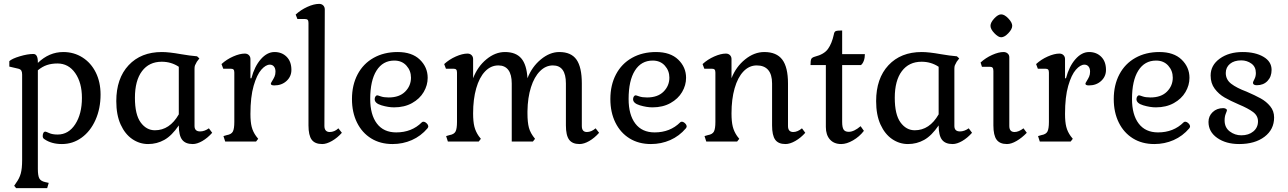

<svg xmlns="http://www.w3.org/2000/svg" viewBox="-20 -729 6632 989"><path d="M53 228 63 213Q80 190 87 164.5Q94 139 94 96V-345Q94 -358 90 -365Q86 -372 75 -375L28 -386V-414Q42 -427 82 -439Q122 -451 152 -451Q175 -451 175 -409V-405Q233 -461 306 -461Q361 -461 405 -433Q449 -405 473.5 -355.5Q498 -306 498 -242Q498 -170 472 -111.5Q446 -53 400.5 -20Q355 13 299 13Q245 13 209 -12Q200 -17 200 -28Q200 -38 203.5 -44.5Q207 -51 214 -51Q217 -51 233.5 -43.5Q250 -36 277 -36Q333 -36 367.5 -89Q402 -142 402 -225Q402 -303 367.5 -352.5Q333 -402 276 -402Q246 -402 222 -394Q198 -386 175 -367V141Q175 176 182.5 190Q190 204 213 209L231 213L223 240H63Z M579 -208Q579 -325 642.5 -393Q706 -461 814 -461Q850 -461 912 -450Q958 -442 995 -439L1007 -428L994 -411Q987 -399 984.5 -392.5Q982 -386 982 -375V-80Q982 -52 1011 -52Q1033 -52 1056 -68L1073 -45Q1049 -18 1022 -2.5Q995 13 973 13Q935 13 918 -9.5Q901 -32 901 -83Q865 -30 826.5 -8.5Q788 13 743 13Q699 13 661.5 -12.5Q624 -38 601.5 -87.5Q579 -137 579 -208ZM901 -140V-385Q862 -411 813 -411Q748 -411 711.5 -362.5Q675 -314 675 -225Q675 -139 704.5 -98.5Q734 -58 778 -58Q854 -58 901 -140Z M1131 -28 1148 -33Q1172 -37 1179.5 -51.5Q1187 -66 1187 -101V-355Q1187 -366 1183 -370.5Q1179 -375 1169 -375H1130L1121 -399Q1147 -423 1181 -438Q1215 -453 1241 -453Q1254 -453 1262 -445Q1270 -437 1270 -425V-326H1275Q1291 -387 1323.5 -424Q1356 -461 1394 -461Q1432 -461 1456.5 -436.5Q1481 -412 1481 -369Q1481 -335 1456 -312Q1431 -289 1393 -289Q1375 -289 1375 -298Q1375 -301 1382 -312Q1389 -323 1394 -334Q1399 -345 1399 -360Q1399 -377 1391 -386.5Q1383 -396 1370 -396Q1349 -396 1326 -370Q1303 -344 1286.5 -287Q1270 -230 1270 -142Q1270 -101 1276.5 -75.5Q1283 -50 1299 -28L1310 -14L1299 0H1140Z M1569 -83V-611Q1569 -622 1565 -626.5Q1561 -631 1551 -631H1512L1503 -654Q1529 -678 1563 -693.5Q1597 -709 1624 -709Q1637 -709 1645 -701Q1653 -693 1653 -680L1651 -80Q1651 -65 1658 -57Q1665 -49 1678 -49Q1703 -49 1723 -68L1741 -45Q1718 -19 1690 -3Q1662 13 1640 13Q1602 13 1585.5 -9.5Q1569 -32 1569 -83Z M1793 -219Q1793 -291 1822 -346Q1851 -401 1904.5 -431Q1958 -461 2028 -461Q2102 -461 2142.5 -422Q2183 -383 2183 -328Q2183 -290 2162.5 -255Q2142 -220 2102.5 -198Q2063 -176 2010 -176Q1980 -176 1945 -186.5Q1910 -197 1910 -218Q1910 -226 1914 -232Q1918 -238 1923 -238Q1926 -238 1941.5 -232.5Q1957 -227 1982 -227Q2037 -227 2067 -257Q2097 -287 2097 -329Q2097 -365 2073.5 -391Q2050 -417 2011 -417Q1952 -417 1919.5 -365.5Q1887 -314 1887 -219Q1887 -138 1921.5 -92.5Q1956 -47 2021 -47Q2101 -47 2153 -99Q2156 -102 2161 -102Q2169 -102 2177.5 -94Q2186 -86 2186 -77Q2186 -74 2184 -71.5Q2182 -69 2182 -68Q2148 -28 2101.5 -7.5Q2055 13 2002 13Q1939 13 1892 -16Q1845 -45 1819 -97.5Q1793 -150 1793 -219Z M2895 -83V-299Q2895 -392 2828 -392Q2791 -392 2761.5 -362.5Q2732 -333 2715 -279.5Q2698 -226 2697 -156V-145Q2697 -99 2704.5 -71Q2712 -43 2736 -14L2725 0H2616V-299Q2616 -345 2598.5 -368.5Q2581 -392 2547 -392Q2508 -392 2478.5 -361Q2449 -330 2433 -274Q2417 -218 2417 -145Q2417 -103 2423.5 -77Q2430 -51 2446 -28L2457 -14L2446 0H2287L2278 -28L2295 -33Q2319 -37 2326.5 -51.5Q2334 -66 2334 -101V-355Q2334 -366 2330 -370.5Q2326 -375 2316 -375H2277L2268 -399Q2294 -423 2328 -438Q2362 -453 2388 -453Q2401 -453 2409 -445Q2417 -437 2417 -425V-326Q2440 -386 2485.5 -423.5Q2531 -461 2581 -461Q2637 -461 2665 -428.5Q2693 -396 2697 -326Q2720 -385 2766 -423Q2812 -461 2861 -461Q2922 -461 2949.5 -422Q2977 -383 2977 -299V-80Q2977 -49 3003 -49Q3026 -49 3048 -68L3066 -45Q3042 -18 3015 -2.5Q2988 13 2965 13Q2928 13 2911.5 -9.5Q2895 -32 2895 -83Z M3124 -219Q3124 -291 3153 -346Q3182 -401 3235.5 -431Q3289 -461 3359 -461Q3433 -461 3473.5 -422Q3514 -383 3514 -328Q3514 -290 3493.5 -255Q3473 -220 3433.5 -198Q3394 -176 3341 -176Q3311 -176 3276 -186.5Q3241 -197 3241 -218Q3241 -226 3245 -232Q3249 -238 3254 -238Q3257 -238 3272.5 -232.5Q3288 -227 3313 -227Q3368 -227 3398 -257Q3428 -287 3428 -329Q3428 -365 3404.5 -391Q3381 -417 3342 -417Q3283 -417 3250.5 -365.5Q3218 -314 3218 -219Q3218 -138 3252.5 -92.5Q3287 -47 3352 -47Q3432 -47 3484 -99Q3487 -102 3492 -102Q3500 -102 3508.5 -94Q3517 -86 3517 -77Q3517 -74 3515 -71.5Q3513 -69 3513 -68Q3479 -28 3432.5 -7.5Q3386 13 3333 13Q3270 13 3223 -16Q3176 -45 3150 -97.5Q3124 -150 3124 -219Z M3957 -83V-299Q3957 -345 3937 -368.5Q3917 -392 3878 -392Q3839 -392 3809.5 -361Q3780 -330 3764 -274Q3748 -218 3748 -145Q3748 -103 3754.5 -77Q3761 -51 3777 -28L3788 -14L3777 0H3618L3609 -28L3626 -33Q3650 -37 3657.5 -51.5Q3665 -66 3665 -101V-355Q3665 -366 3661 -370.5Q3657 -375 3647 -375H3608L3599 -399Q3625 -423 3659 -438Q3693 -453 3719 -453Q3732 -453 3740 -445Q3748 -437 3748 -425V-326Q3771 -385 3818 -423Q3865 -461 3917 -461Q3980 -461 4009.5 -422Q4039 -383 4039 -299V-80Q4039 -49 4066 -49Q4088 -49 4111 -68L4128 -45Q4105 -19 4077 -3Q4049 13 4026 13Q3989 13 3973 -9.5Q3957 -32 3957 -83Z M4234 -75V-394H4155Q4155 -418 4159 -425.5Q4163 -433 4177 -437Q4225 -449 4245 -477Q4265 -505 4275 -551Q4277 -565 4284.5 -568.5Q4292 -572 4318 -572V-450H4435Q4435 -431 4429.5 -416Q4424 -401 4415 -394H4318V-101Q4318 -73 4325.5 -61.5Q4333 -50 4352 -50Q4379 -50 4413 -79L4430 -55Q4407 -25 4374 -6Q4341 13 4313 13Q4276 13 4255 -10.5Q4234 -34 4234 -75Z M4493 -208Q4493 -325 4556.5 -393Q4620 -461 4728 -461Q4764 -461 4826 -450Q4872 -442 4909 -439L4921 -428L4908 -411Q4901 -399 4898.5 -392.5Q4896 -386 4896 -375V-80Q4896 -52 4925 -52Q4947 -52 4970 -68L4987 -45Q4963 -18 4936 -2.5Q4909 13 4887 13Q4849 13 4832 -9.5Q4815 -32 4815 -83Q4779 -30 4740.5 -8.5Q4702 13 4657 13Q4613 13 4575.5 -12.5Q4538 -38 4515.5 -87.5Q4493 -137 4493 -208ZM4815 -140V-385Q4776 -411 4727 -411Q4662 -411 4625.5 -362.5Q4589 -314 4589 -225Q4589 -139 4618.5 -98.5Q4648 -58 4692 -58Q4768 -58 4815 -140Z M5082 -596Q5082 -613 5101.5 -634Q5121 -655 5137 -655Q5154 -655 5174 -634Q5194 -613 5194 -596Q5194 -579 5174 -558Q5154 -537 5137 -537Q5122 -537 5102 -558Q5082 -579 5082 -596ZM5097 -83V-363Q5097 -375 5093 -380Q5089 -385 5079 -385H5038L5031 -407Q5057 -431 5090.5 -446Q5124 -461 5149 -461Q5162 -461 5170.5 -453.5Q5179 -446 5179 -434V-80Q5179 -49 5206 -49Q5227 -49 5252 -68L5269 -45Q5244 -19 5216.5 -3Q5189 13 5167 13Q5130 13 5113.5 -9.5Q5097 -32 5097 -83Z M5327 -28 5344 -33Q5368 -37 5375.5 -51.5Q5383 -66 5383 -101V-355Q5383 -366 5379 -370.5Q5375 -375 5365 -375H5326L5317 -399Q5343 -423 5377 -438Q5411 -453 5437 -453Q5450 -453 5458 -445Q5466 -437 5466 -425V-326H5471Q5487 -387 5519.5 -424Q5552 -461 5590 -461Q5628 -461 5652.5 -436.5Q5677 -412 5677 -369Q5677 -335 5652 -312Q5627 -289 5589 -289Q5571 -289 5571 -298Q5571 -301 5578 -312Q5585 -323 5590 -334Q5595 -345 5595 -360Q5595 -377 5587 -386.5Q5579 -396 5566 -396Q5545 -396 5522 -370Q5499 -344 5482.5 -287Q5466 -230 5466 -142Q5466 -101 5472.5 -75.5Q5479 -50 5495 -28L5506 -14L5495 0H5336Z M5717 -219Q5717 -291 5746 -346Q5775 -401 5828.5 -431Q5882 -461 5952 -461Q6026 -461 6066.5 -422Q6107 -383 6107 -328Q6107 -290 6086.5 -255Q6066 -220 6026.5 -198Q5987 -176 5934 -176Q5904 -176 5869 -186.5Q5834 -197 5834 -218Q5834 -226 5838 -232Q5842 -238 5847 -238Q5850 -238 5865.5 -232.5Q5881 -227 5906 -227Q5961 -227 5991 -257Q6021 -287 6021 -329Q6021 -365 5997.5 -391Q5974 -417 5935 -417Q5876 -417 5843.5 -365.5Q5811 -314 5811 -219Q5811 -138 5845.5 -92.5Q5880 -47 5945 -47Q6025 -47 6077 -99Q6080 -102 6085 -102Q6093 -102 6101.5 -94Q6110 -86 6110 -77Q6110 -74 6108 -71.5Q6106 -69 6106 -68Q6072 -28 6025.5 -7.5Q5979 13 5926 13Q5863 13 5816 -16Q5769 -45 5743 -97.5Q5717 -150 5717 -219Z M6205 -101Q6205 -131 6226.5 -151.5Q6248 -172 6281 -172Q6288 -172 6294 -169Q6300 -166 6300 -161Q6300 -158 6294 -143.5Q6288 -129 6288 -109Q6288 -72 6314.5 -52Q6341 -32 6374 -32Q6412 -32 6436 -52Q6460 -72 6460 -104Q6460 -133 6434.5 -152Q6409 -171 6361 -191Q6317 -210 6287.5 -227Q6258 -244 6237 -272Q6216 -300 6216 -340Q6216 -393 6263 -427Q6310 -461 6381 -461Q6446 -461 6488 -436.5Q6530 -412 6530 -369Q6530 -334 6509 -312Q6488 -290 6454 -290Q6434 -290 6434 -303Q6434 -307 6441.5 -321Q6449 -335 6449 -353Q6449 -385 6426 -401.5Q6403 -418 6374 -418Q6337 -418 6315.5 -400Q6294 -382 6294 -353Q6294 -319 6322 -297.5Q6350 -276 6401 -257Q6445 -238 6474 -222Q6503 -206 6523 -181.5Q6543 -157 6543 -124Q6543 -62 6493.5 -24.5Q6444 13 6363 13Q6295 13 6250 -18.5Q6205 -50 6205 -101Z"/></svg>

Font: Kurale
Style: Regular
Weight: 400
Designer: Eduardo Rodriguez Tunni
Foundry: Eduardo Rodriguez Tunni
Version: Version 2.000